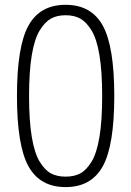

<svg xmlns="http://www.w3.org/2000/svg" viewBox="-20 -760 540 790"><path d="M310.1 -683.6Q285.2 -697.3 250 -697.3Q214.8 -697.3 189.9 -683.6Q165 -669.9 143.6 -635.3Q122.1 -600.6 110.8 -533.2Q99.6 -465.8 99.6 -364.7Q99.6 -263.7 110.8 -196.3Q122.1 -128.9 143.6 -94.2Q165 -59.6 189.9 -46.4Q214.8 -33.2 250 -33.2Q285.2 -33.2 310.1 -46.4Q335 -59.6 356.4 -94.2Q377.9 -128.9 389.2 -196.3Q400.4 -263.7 400.4 -364.7Q400.4 -465.8 389.2 -533.2Q377.9 -600.6 356.4 -635.3Q335 -669.9 310.1 -683.6ZM402.8 -75.7Q355.5 9.8 250 9.8Q144.5 9.8 97.2 -75.7Q49.8 -161.1 49.8 -365.2Q49.8 -569.3 97.2 -654.8Q144.5 -740.2 250 -740.2Q355.5 -740.2 402.8 -654.8Q450.2 -569.3 450.2 -365.2Q450.2 -161.1 402.8 -75.7Z"/></svg>

Font: Rounded-L Mgen+ 1mn light
Style: Regular
Weight: 200
Designer: [Source Han Sans]
Ryoko NISHIZUKA  (kana & ideographs); Paul D. Hunt (Latin, Greek & Cyrillic); Wenlong ZHANG  (bopomofo
Version: Version 1.059.20150602